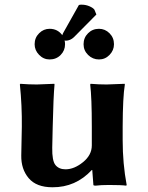

<svg xmlns="http://www.w3.org/2000/svg" viewBox="-20 -790 631 820"><path d="M336.9 -601.1Q336.9 -628.9 356 -647.9Q375 -667 402.8 -667Q428.7 -667 447.8 -647.9Q466.8 -628.9 466.8 -601.1Q466.8 -575.2 448 -555.7Q429.2 -536.1 402.8 -536.1Q376 -536.1 356.4 -555.2Q336.9 -574.2 336.9 -601.1ZM127.9 -601.1Q127.9 -628.9 147 -647.9Q166 -667 191.9 -667Q226.1 -667 246.1 -639.6Q247.6 -645.5 250.5 -650.4L316.9 -768.6Q321.8 -770.5 329.6 -770Q346.2 -770 362.1 -763.2Q377.9 -756.3 383.3 -748.5L391.6 -728L295.4 -630.9Q280.3 -616.7 261.2 -616.2Q259.3 -616.2 255.9 -617.2Q257.8 -609.4 257.8 -601.1Q257.8 -574.2 239 -555.2Q220.2 -536.1 191.9 -536.1Q166 -536.1 147 -555.7Q127.9 -575.2 127.9 -601.1ZM372.1 -64Q303.2 10.3 204.1 9.8Q135.3 9.8 102.5 -29.1Q69.8 -67.9 70.8 -126L73.2 -249Q74.2 -338.9 64.9 -429.2L66.9 -432.1Q103 -429.2 137.2 -429.2L211.9 -432.1L212.9 -429.2Q208 -376 205.1 -249L203.1 -159.2Q202.1 -103 217 -85Q231.9 -66.9 259.8 -66.9Q296.9 -66.9 334.5 -97.4Q372.1 -127.9 372.1 -168.9V-249Q372.1 -373 365.2 -429.2L367.2 -432.1Q401.4 -429.2 435.1 -429.2L512.2 -432.1L513.2 -429.2Q504.4 -376 503.9 -249V-191.9Q503.9 -90.8 521 0L519 2.9Q499 0 445.3 0Q410.6 0 388.2 2.9Q379.4 2.9 378.9 0L374 -64Z"/></svg>

Font: Linux Biolinum
Style: Bold
Weight: 700
Designer: Philipp H. Poll
Foundry: Philipp H. Poll
Version: Version 1.3.2 ; ttfautohint (v0.9)